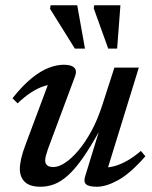

<svg xmlns="http://www.w3.org/2000/svg" viewBox="-20 -700 580 731"><path d="M304 -28 360.5 -212 363 -210Q326 -142.5 295.8 -99.2Q265.5 -56 238.5 -32Q211.5 -8 186.2 1.5Q161 11 134.5 11Q93 11 74.2 -7.8Q55.5 -26.5 55.5 -57Q55.5 -74.5 61 -98Q66.5 -121.5 79 -154L173 -405.5L190 -378.5Q169.5 -379.5 145.8 -371.5Q122 -363.5 97.2 -347.2Q72.5 -331 47 -306.5L27.5 -326Q66.5 -375 100.8 -402.5Q135 -430 165.5 -441.8Q196 -453.5 223 -453.5Q252 -453.5 263 -442Q274 -430.5 265 -407.5L162.5 -132.5Q157.5 -118 154.8 -107.5Q152 -97 152 -89.5Q152 -77 159.8 -70.5Q167.5 -64 183.5 -64Q203 -64 227.5 -80Q252 -96 278 -126.5Q304 -157 328 -201Q352 -245 370 -301.5L415.5 -442.5H508.5L384 -39L375.5 -63Q395 -61.5 417.8 -68Q440.5 -74.5 465.8 -89Q491 -103.5 516.5 -125.5L533.5 -105Q476.5 -40 430.5 -14.5Q384.5 11 349 11Q318.5 11 308 1.8Q297.5 -7.5 304 -28ZM303.5 -515H265L170.5 -666.5L172.5 -680H274ZM426 -515H392L337 -668L338.5 -680H438.5Z"/></svg>

Font: Newsreader 16pt Medium
Style: Italic
Weight: 500
Italic angle: -17°
Designer: Hugues Gentile
Foundry: Production Type
Version: Version 1.003